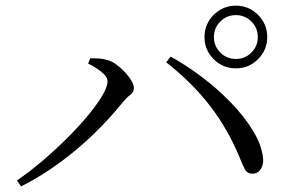

<svg xmlns="http://www.w3.org/2000/svg" viewBox="-20 -741 1040 675"><path d="M698.9 -610.8Q698.9 -656.4 731.3 -688.8Q763.6 -721.1 809.2 -721.1Q854.8 -721.1 887.1 -688.8Q919.5 -656.4 919.5 -610.8Q919.5 -565.2 887.1 -532.9Q854.8 -500.6 809.2 -500.6Q763.6 -500.6 731.3 -532.9Q698.9 -565.2 698.9 -610.8ZM732.1 -610.8Q732.1 -578.7 754.6 -556.2Q777 -533.7 809.2 -533.7Q841.4 -533.7 863.8 -556.2Q886.3 -578.7 886.3 -610.8Q886.3 -643 863.8 -665.4Q841.4 -687.9 809.2 -687.9Q777 -687.9 754.6 -665.4Q732.1 -643 732.1 -610.8ZM289.8 -517.6 297.3 -536.1Q308.8 -536.3 324.9 -535.6Q341 -534.9 356.5 -530.1Q372.5 -526.2 388.7 -514.4Q405 -502.7 419.2 -487.4Q433.4 -472.2 442 -457.3Q450.7 -442.3 450.7 -431Q450.7 -416.9 437.9 -407.4Q425.1 -397.9 411 -380.9Q376.9 -338.3 335.9 -296.2Q294.9 -254.1 249.2 -215.7Q203.4 -177.2 154.1 -144.2Q104.9 -111.1 54.3 -85.9L39.5 -106.4Q77.9 -132.6 121.9 -169.3Q165.8 -206.1 207.4 -246.8Q249 -287.5 282.9 -327.5Q316.9 -367.6 337.4 -401.1Q358 -434.5 358 -455.5Q358 -467.6 346.5 -479.2Q335.1 -490.8 319.1 -501.1Q303.1 -511.3 289.8 -517.6ZM868.3 -130.4Q849.4 -130.2 841.3 -145Q833.2 -159.7 821.4 -189.9Q779.4 -290.4 716.6 -371.1Q653.8 -451.8 564.4 -521.9L579.9 -542Q633.1 -513 688 -471.7Q743 -430.3 790.1 -382Q837.1 -333.7 867.8 -284.1Q898.6 -234.5 904.3 -188.9Q906.9 -171.2 902.2 -157.8Q897.5 -144.5 888.8 -137.6Q880.1 -130.6 868.3 -130.4Z"/></svg>

Font: Early Summer Mincho VF
Style: Regular
Weight: 250
Designer: GuiWonder
Version: Version 1.002